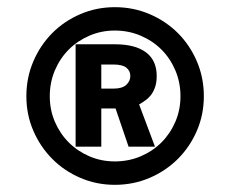

<svg xmlns="http://www.w3.org/2000/svg" viewBox="-20 -703 640 533"><path d="M545.9 -436Q545.9 -384.8 526.6 -340.1Q507.3 -295.4 473.9 -262Q440.4 -228.5 395.3 -209.2Q350.1 -189.9 298.8 -189.9Q248 -189.9 203.1 -209.2Q158.2 -228.5 125 -262Q91.8 -295.4 72.5 -340.1Q53.2 -384.8 53.2 -436Q53.2 -487.3 72.5 -532.5Q91.8 -577.6 125 -611.1Q158.2 -644.5 203.1 -663.8Q248 -683.1 298.8 -683.1Q350.1 -683.1 395.3 -663.8Q440.4 -644.5 473.9 -611.1Q507.3 -577.6 526.6 -532.5Q545.9 -487.3 545.9 -436ZM118.2 -436Q118.2 -397.9 132.3 -365Q146.5 -332 170.9 -307.6Q195.3 -283.2 228.3 -269Q261.2 -254.9 298.8 -254.9Q336.9 -254.9 370.4 -269Q403.8 -283.2 428.2 -307.6Q452.6 -332 466.8 -365Q481 -397.9 481 -436Q481 -474.1 466.8 -507.6Q452.6 -541 428.2 -565.4Q403.8 -589.8 370.4 -604Q336.9 -618.2 298.8 -618.2Q261.2 -618.2 228.3 -604Q195.3 -589.8 170.9 -565.4Q146.5 -541 132.3 -507.6Q118.2 -474.1 118.2 -436ZM261.2 -295.9H189.9V-580.1H298.8Q355 -580.1 385 -557.9Q415 -535.6 415 -492.2Q415 -476.1 411.4 -463.9Q407.7 -451.7 401.1 -442.1Q394.5 -432.6 385.5 -425.8Q376.5 -418.9 366.2 -413.1L410.2 -295.9H336.9L300.8 -401.9H261.2ZM341.8 -492.2Q341.8 -506.3 330.8 -515.1Q319.8 -523.9 294.9 -523.9H261.2V-457H294.9Q319.3 -457 330.6 -467.5Q341.8 -478 341.8 -492.2Z"/></svg>

Font: REH Gaming
Style: Gaming
Weight: 700
Designer: Astigmatic (AOETI)
Foundry: Astigmatic (AOETI)
Version: Version 1.001 2011